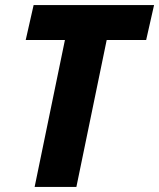

<svg xmlns="http://www.w3.org/2000/svg" viewBox="-20 -734 625 754"><path d="M116 0 235 -577H81L112 -714H585L554 -577H399L280 0Z"/></svg>

Font: Noto Sans Display Extra
Style: Italic
Weight: 800
Italic angle: -12°
Designer: Monotype Design Team
Foundry: Monotype Imaging Inc.
Version: Version 1.900